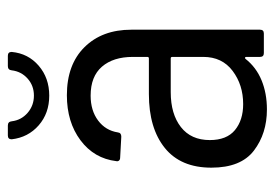

<svg xmlns="http://www.w3.org/2000/svg" viewBox="-128 -580 716 501"><g transform="rotate(-90 230.5 -330.0)"><path d="M403 -346V-10Q403 0 393 0H342Q332 0 332 -10V-46Q332 -48 330.5 -49Q329 -50 327 -48Q305 -20 271 -6Q237 8 195 8Q132 8 87.5 -26Q43 -60 43 -137Q43 -217 94.5 -258.5Q146 -300 235 -300H328Q332 -300 332 -304V-342Q332 -393 306.5 -422.5Q281 -452 231 -452Q192 -452 166 -432.5Q140 -413 135 -381Q134 -372 124 -372L69 -375Q64 -375 61.5 -378Q59 -381 60 -385Q67 -443 114.5 -478.5Q162 -514 232 -514Q312 -514 357.5 -468Q403 -422 403 -346ZM332 -158V-239Q332 -243 328 -243H240Q183 -243 149 -216.5Q115 -190 115 -141Q115 -97 141 -75.5Q167 -54 209 -54Q259 -54 295.5 -81.5Q332 -109 332 -158ZM117 -658Q117 -668 127 -668H153Q163 -668 164 -658Q167 -633 186 -616.5Q205 -600 231 -600Q257 -600 275.5 -616.5Q294 -633 297 -658Q298 -668 308 -668H335Q345 -668 345 -658Q341 -615 309 -587.5Q277 -560 231 -560Q185 -560 153.5 -587.5Q122 -615 117 -658Z"/></g></svg>

Font: Barlow Semi Condensed
Style: Regular
Weight: 400
Width: 4
Designer: Jeremy Tribby
Foundry: Tribby Type
Version: Version 1.408;December 10, 2018;FontCreator 11.5.0.2430 64-b